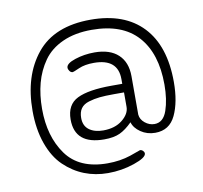

<svg xmlns="http://www.w3.org/2000/svg" viewBox="-74 -635 859 811"><g transform="rotate(-10 355.0 -229.5)"><path d="M234 -372Q234 -390 273.5 -403Q313 -416 357 -416Q423 -416 458.5 -383Q494 -350 494 -290V-125Q496 -104 514.5 -89Q533 -74 555 -74Q593 -74 609 -120.5Q625 -167 625 -231Q625 -365 559 -438.5Q493 -512 362 -512Q290 -512 237 -488Q184 -464 154.5 -422Q125 -380 111.5 -329.5Q98 -279 98 -219Q98 -101 154 -23Q210 55 331 55Q385 55 430 40L475 24Q482 24 487.5 29.5Q493 35 493 41Q493 59 439 77.5Q385 96 326 96Q272 96 225 77.5Q178 59 139.5 22Q101 -15 79 -77Q57 -139 57 -218Q57 -368 133 -461.5Q209 -555 365 -555Q510 -555 588 -472.5Q666 -390 666 -235Q666 -149 639.5 -93Q613 -37 552 -37Q517 -37 490 -55.5Q463 -74 456 -99Q428 -71 402 -59Q376 -47 335 -47Q209 -47 209 -154Q209 -218 257 -241.5Q305 -265 404 -265H450V-285Q450 -373 347 -373Q308 -373 282 -361.5Q256 -350 253 -350Q245 -350 239.5 -357.5Q234 -365 234 -372ZM451 -166V-228H407Q370 -228 346 -225.5Q322 -223 299 -216Q276 -209 265 -193.5Q254 -178 254 -153Q254 -119 277 -102Q300 -85 337 -85Q388 -85 419.5 -110.5Q451 -136 451 -166Z"/></g></svg>

Font: Dosis
Style: Light
Weight: 300
Designer: Edgar Tolentino, Pablo Impallari, Igino Marini
Foundry: Edgar Tolentino, Pablo Impallari, Igino Marini
Version: Version 1.007